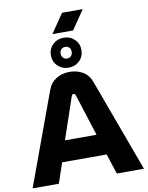

<svg xmlns="http://www.w3.org/2000/svg" viewBox="-113 -1182 970 1262"><g transform="rotate(-10 371.5 -551.5)"><path d="M0 0 227 -619Q244 -665 283 -688.5Q322 -712 371 -712Q420 -712 459 -689.5Q498 -667 515 -620L743 0H562L518 -135H221L175 0ZM264 -274H475L386 -553Q384 -559 380.5 -561.5Q377 -564 372 -564Q367 -564 363.5 -561Q360 -558 359 -553ZM372 -740Q329 -740 299.5 -768.5Q270 -797 270 -840Q270 -883 299.5 -911.5Q329 -940 372 -940Q415 -940 444.5 -911.5Q474 -883 474 -840Q474 -797 444.5 -768.5Q415 -740 372 -740ZM372 -801Q388 -801 398.5 -812Q409 -823 409 -840Q409 -858 398.5 -868.5Q388 -879 372 -879Q357 -879 346 -868.5Q335 -858 335 -840Q335 -823 345.5 -812Q356 -801 372 -801ZM304 -976 391 -1103H529L442 -976Z"/></g></svg>

Font: MuseoModerno Thin
Style: Bold
Weight: 700
Version: Version 1.003